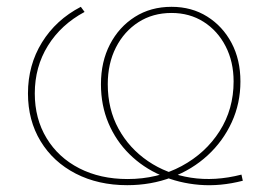

<svg xmlns="http://www.w3.org/2000/svg" viewBox="-20 -540 791 563"><path d="M353 3Q268 3 202 -31Q136 -65 99 -126Q62 -187 62 -266Q62 -349 103 -415.5Q144 -482 217 -520L228 -505Q159 -468 120.5 -406Q82 -344 82 -266Q82 -192 116.5 -135Q151 -78 212.5 -46.5Q274 -15 354 -15Q442 -15 512.5 -53Q583 -91 624 -155.5Q665 -220 665 -301Q665 -359 641.5 -404.5Q618 -450 577 -476Q536 -502 483 -502Q428 -502 386 -475Q344 -448 320 -401Q296 -354 296 -293Q296 -220 327.5 -162.5Q359 -105 414 -67.5Q469 -30 539.5 -19Q610 -8 688 -28L692 -10Q626 7 565 2Q504 -3 451.5 -26Q399 -49 359.5 -88Q320 -127 298 -179Q276 -231 276 -293Q276 -359 302.5 -410Q329 -461 375.5 -490.5Q422 -520 483 -520Q542 -520 587.5 -491.5Q633 -463 659 -414Q685 -365 685 -301Q685 -237 659.5 -181.5Q634 -126 589 -84.5Q544 -43 483.5 -20Q423 3 353 3Z"/></svg>

Font: Montserrat Thin
Style: Regular
Weight: 100
Designer: Julieta Ulanovsky
Foundry: Julieta Ulanovsky
Version: Version 9.000